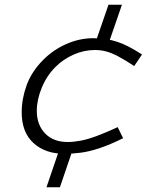

<svg xmlns="http://www.w3.org/2000/svg" viewBox="-20 -652 654 814"><path d="M439 -464H382L440 -632H497ZM177 142 237 -34H294L234 142ZM383 -440Q336 -440 292 -420.5Q248 -401 215 -368Q178 -331 157 -280Q136 -229 136 -182Q136 -123 171 -86.5Q206 -50 267 -50Q292 -50 321.5 -55.5Q351 -61 389 -75Q427 -89 479 -113L502 -66Q445 -38 401 -23.5Q357 -9 321.5 -4.5Q286 0 253 0Q172 0 122 -45.5Q72 -91 72 -176Q72 -233 93 -291Q114 -349 164 -399Q206 -441 261.5 -465.5Q317 -490 375 -490Q432 -490 478 -474.5Q524 -459 582 -421L549 -372Q511 -397 483 -412Q455 -427 431.5 -433.5Q408 -440 383 -440Z"/></svg>

Font: Intel One Mono Light
Style: Italic
Weight: 300
Italic angle: -16°
Monospace: yes
Designer: Fred Shallcrass
Foundry: Frere-Jones Type LLC
Version: Version 1.004